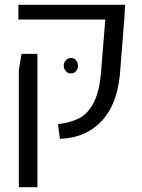

<svg xmlns="http://www.w3.org/2000/svg" viewBox="-20 -575 589 795"><path d="M220 -61Q273 -67 309 -86Q345 -105 369 -152Q393 -199 399 -284L416 -494H56V-555H498L495 -500L479 -299Q472 -154 405.5 -79Q339 -4 228 0ZM58 -284 69 -352H135V200H58ZM303 -303Q303 -290 295 -280.5Q287 -271 274 -271Q261 -271 252.5 -280.5Q244 -290 244 -303Q244 -316 252.5 -325.5Q261 -335 274 -335Q287 -335 295 -325.5Q303 -316 303 -303Z"/></svg>

Font: Assistant-zap
Style: zap
Weight: 400
Designer: Hebrew By Ben Nathan, Latin by Paul Hunt
Version: Version 2.001